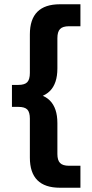

<svg xmlns="http://www.w3.org/2000/svg" viewBox="-20 -751 433 900"><path d="M357 26V129H261Q120 129 120 -12V-195Q120 -225 108 -237.5Q96 -250 66 -250H36V-353H66Q96 -353 108 -366Q120 -379 120 -409V-590Q120 -731 261 -731H357V-628H304Q274 -628 261.5 -615Q249 -602 249 -572V-430Q249 -289 108 -289V-315Q249 -315 249 -174V-29Q249 0 261.5 13Q274 26 304 26Z"/></svg>

Font: Wix Madefor Display
Style: Bold
Weight: 700
Designer: Dalton Maag Ltd
Foundry: Dalton Maag Ltd
Version: Version 3.100